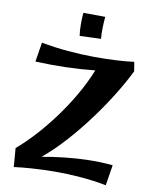

<svg xmlns="http://www.w3.org/2000/svg" viewBox="-104 -1047 925 1149"><g transform="rotate(10 358.5 -472.5)"><path d="M619 24Q542 9 462 2.5Q382 -4 306.5 -3.5Q231 -3 167 1.5Q103 6 58 12L49 -102Q99 -144 154 -203.5Q209 -263 262 -334.5Q315 -406 360.5 -484Q406 -562 438 -642Q352 -633 262.5 -630.5Q173 -628 76 -632L95 -750Q176 -735 257.5 -728Q339 -721 414 -720.5Q489 -720 552 -723.5Q615 -727 659 -733L668 -677Q635 -609 586 -529.5Q537 -450 477 -368.5Q417 -287 349.5 -211.5Q282 -136 211 -77Q275 -89 348.5 -97Q422 -105 496.5 -106.5Q571 -108 639 -101ZM310 -829Q305 -861 305 -899.5Q305 -938 308 -969L441 -968Q438 -934 437 -900.5Q436 -867 439 -834Z"/></g></svg>

Font: Marhey SemiBold
Style: Regular
Weight: 600
Designer: Nur Syamsi & Bustanul Arifin
Foundry: Namelatype
Version: Version 1.000; ttfautohint (v1.8.4.7-5d5b)